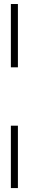

<svg xmlns="http://www.w3.org/2000/svg" viewBox="-20 -770 143 954"><path d="M34 -435.5V-750H69V-435.5ZM34 164.5V-145.5H69V164.5Z"/></svg>

Font: Imbue 10pt Medium
Style: Regular
Weight: 500
Designer: Tyler Finck
Foundry: Etcetera Type Company
Version: Version 1.102; ttfautohint (v1.8.3)